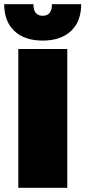

<svg xmlns="http://www.w3.org/2000/svg" viewBox="-37 -893 406 913"><path d="M349 -873Q349 -791 300.5 -745.5Q252 -700 166 -700Q80 -700 31.5 -745.5Q-17 -791 -17 -873H122Q122 -818 166 -818Q210 -818 210 -873ZM283 -660V0H50V-660Z"/></svg>

Font: Elaine Sans Black
Style: Regular
Weight: 900
Designer: Wei Huang
Foundry: Wei Huang
Version: Version 2.001;December 24, 2019;FontCreator 12.0.0.2547 64-b